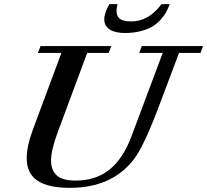

<svg xmlns="http://www.w3.org/2000/svg" viewBox="-20 -883 989 916"><path d="M576.2 -725.6Q529.8 -725.6 503.7 -742.2Q477.5 -758.8 477.5 -790.5Q477.5 -821.8 502 -863.3H540.5Q529.8 -819.3 545.2 -800Q560.5 -780.8 605.5 -780.8Q689.5 -780.8 750.5 -863.3H789.6Q782.2 -843.8 774.2 -827.9Q766.1 -812 748.8 -792Q731.4 -772 710 -758.3Q688.5 -744.6 653.8 -735.1Q619.1 -725.6 576.2 -725.6ZM313.5 13.2Q209 13.2 158.2 -21.5Q107.4 -56.2 107.4 -128.4Q107.4 -185.5 137.2 -265.6L272.9 -630.4H161.1L173.3 -663.1H510.7L498.5 -630.4H396L254.9 -251Q223.6 -166.5 223.6 -117.2Q223.6 -70.3 251 -45.9Q278.3 -21.5 340.8 -21.5Q437 -21.5 502.2 -73.7Q567.4 -126 606.9 -231.9L756.3 -630.4H644.5L656.2 -663.1H948.7L936.5 -630.4H834L731.9 -359.4Q663.6 -180.2 617.2 -121.1Q512.2 13.2 313.5 13.2Z"/></svg>

Font: Elstob 10pt SemiBold
Style: Italic
Weight: 600
Italic angle: -20°
Designer: Peter S. Baker
Version: Version 1.015